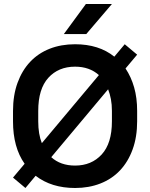

<svg xmlns="http://www.w3.org/2000/svg" viewBox="-20 -930 750 959"><path d="M45 -43 103 -112Q45 -194 45 -324V-376Q45 -454 67.5 -516Q90 -578 130.5 -621Q171 -664 228 -686.5Q285 -709 355 -709Q474 -709 551 -647L603 -709L665 -657L607 -588Q635 -546 650 -493.5Q665 -441 665 -376V-324Q665 -246 642.5 -184Q620 -122 579.5 -79Q539 -36 481.5 -13.5Q424 9 355 9Q237 9 158 -52L107 9ZM171 -324Q171 -260 189 -215L474 -555Q427 -597 355 -597Q272 -597 221.5 -541.5Q171 -486 171 -376ZM355 -103Q437 -103 488 -158.5Q539 -214 539 -324V-376Q539 -408 534 -434.5Q529 -461 520 -484L236 -145Q282 -103 355 -103ZM409 -910H539L411 -760H299Z"/></svg>

Font: PT Root UI Web Bold
Style: Regular
Weight: 700
Designer: Vitaly Kuzmin
Foundry: ParaType Ltd.
Version: Version 1.000W